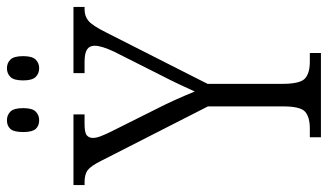

<svg xmlns="http://www.w3.org/2000/svg" viewBox="-222 -730 946 554"><g transform="rotate(-90 251.0 -453.0)"><path d="M132 0V-32H157Q190 -32 205.5 -45.5Q221 -59 221 -109V-326L64 -634Q49 -664 37 -673Q25 -682 2 -682H-6V-714H198V-682H170Q145 -682 137.5 -675.5Q130 -669 130 -658Q130 -648 135.5 -634Q141 -620 148 -606L211 -480Q227 -449 240 -420Q253 -391 264 -364Q272 -382 284 -407.5Q296 -433 312 -464L379 -597Q396 -633 396 -653Q396 -668 385 -675Q374 -682 349 -682H317V-714H508V-682H501Q481 -682 467.5 -670.5Q454 -659 435 -621L286 -327V-112Q286 -60 301.5 -46Q317 -32 350 -32H375V0ZM331 -813Q316 -813 306 -823Q296 -833 296 -859Q296 -886 306 -896Q316 -906 331 -906Q346 -906 356 -896Q366 -886 366 -859Q366 -833 356 -823Q346 -813 331 -813ZM181 -813Q165 -813 156 -823Q147 -833 147 -859Q147 -886 156 -896Q165 -906 181 -906Q196 -906 206 -896Q216 -886 216 -859Q216 -833 206 -823Q196 -813 181 -813Z"/></g></svg>

Font: Noto Serif Condensed Light
Style: Regular
Weight: 300
Width: 3
Designer: Monotype Design Team
Foundry: Monotype Imaging Inc.
Version: Version 2.013